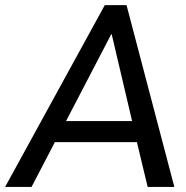

<svg xmlns="http://www.w3.org/2000/svg" viewBox="-30 -739 736 759"><path d="M94.7 0 187 -177.2H511.2L553.7 0H659.2L470.2 -718.8H384.3L-9.8 0ZM411.6 -603.5 492.2 -260.3H231L409.7 -603.5Z"/></svg>

Font: Winston
Style: Italic
Weight: 400
Italic angle: -8.13011°
Designer: Vernon Adams, Kim Jin-seong, David Berlow, Cristiano Sobral
Foundry: The Winston Project Authors
Version: Version 3.004